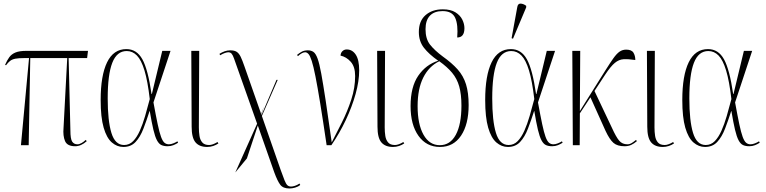

<svg xmlns="http://www.w3.org/2000/svg" viewBox="-20 -825 4352 1091"><path d="M99 0 145 -495H119Q86 -495 67.5 -491.5Q49 -488 37.5 -479Q26 -470 14 -454L9 -457Q20 -482 32.5 -499.5Q45 -517 67.5 -526.5Q90 -536 130 -536H480L475 -495H370L380 -84Q380 -36 390 -20.5Q400 -5 420 -5Q431 -5 444 -12.5Q457 -20 467 -30L473 -23Q441 6 407 6Q362 6 349.5 -23.5Q337 -53 341 -98L362 -495H152L143 0Z M681 10Q645 10 615.5 -15.5Q586 -41 569 -99.5Q552 -158 552 -257Q552 -396 588.5 -471Q625 -546 698 -546Q757 -546 789 -488Q821 -430 841 -291H843L902 -536H949L852 -243Q866 -166 876 -119Q886 -72 895 -47.5Q904 -23 914.5 -14Q925 -5 940 -5Q951 -5 965 -10.5Q979 -16 988 -22L992 -14Q980 -6 965 0Q950 6 932 6Q912 6 897.5 -0.5Q883 -7 872 -27.5Q861 -48 851.5 -88Q842 -128 831 -194H830Q813 -141 795 -94Q777 -47 750.5 -18.5Q724 10 681 10ZM685 -1Q715 -1 736.5 -23Q758 -45 774.5 -82Q791 -119 804.5 -165.5Q818 -212 831 -262Q819 -365 801 -424.5Q783 -484 758 -509.5Q733 -535 700 -535Q644 -535 618 -468Q592 -401 592 -266Q592 -139 613 -70Q634 -1 685 -1Z M1157 10Q1113 10 1091 -16Q1069 -42 1069 -105L1067 -536H1112L1110 -101Q1110 -75 1113.5 -52.5Q1117 -30 1129.5 -15.5Q1142 -1 1168 -1Q1188 -1 1216 -18L1221 -10Q1208 -1 1191.5 4.5Q1175 10 1157 10Z M1317 155 1441 -122 1310 -492Q1303 -512 1296 -520Q1289 -528 1277 -528Q1270 -528 1258 -524Q1246 -520 1231 -511L1227 -519Q1241 -528 1256.5 -533.5Q1272 -539 1288 -539Q1312 -539 1325 -530.5Q1338 -522 1347.5 -502.5Q1357 -483 1369 -448L1464 -177L1480 -221L1465 -174L1466 -171L1551 -371H1558L1468 -166L1575 141Q1589 180 1597 200Q1605 220 1613 227.5Q1621 235 1634 235Q1643 235 1655.5 231Q1668 227 1682 218L1686 226Q1674 236 1657 241Q1640 246 1625 246Q1589 246 1573 225.5Q1557 205 1538 153L1445 -112L1383 75Z M1836 0Q1815 -143 1799.5 -238Q1784 -333 1772.5 -391Q1761 -449 1751.5 -478.5Q1742 -508 1733 -518Q1724 -528 1714 -528Q1697 -528 1673 -506L1668 -513Q1681 -524 1695 -531.5Q1709 -539 1729 -539Q1748 -539 1761 -530Q1774 -521 1784.5 -492.5Q1795 -464 1805.5 -406.5Q1816 -349 1830.5 -254Q1845 -159 1865 -16Q1892 -68 1923 -130Q1954 -192 1976 -259Q1998 -326 1998 -393Q1998 -446 1973 -474Q1948 -502 1915 -509Q1916 -525 1926 -534.5Q1936 -544 1950 -544Q1982 -544 2001.5 -514.5Q2021 -485 2021 -425Q2021 -364 2000.5 -290.5Q1980 -217 1944.5 -142Q1909 -67 1863 0Z M2213 10Q2169 10 2147 -16Q2125 -42 2125 -105L2123 -536H2168L2166 -101Q2166 -75 2169.5 -52.5Q2173 -30 2185.5 -15.5Q2198 -1 2224 -1Q2244 -1 2272 -18L2277 -10Q2264 -1 2247.5 4.5Q2231 10 2213 10Z M2480 10Q2403 10 2358 -53Q2313 -116 2313 -222Q2313 -331 2356.5 -394.5Q2400 -458 2470 -480Q2417 -517 2388.5 -554Q2360 -591 2360 -643Q2360 -706 2398 -739Q2436 -772 2496 -772Q2541 -772 2568 -755Q2595 -738 2607 -713.5Q2619 -689 2619 -665Q2619 -612 2578 -612Q2584 -685 2566.5 -723.5Q2549 -762 2495 -762Q2448 -762 2423 -736Q2398 -710 2398 -659Q2398 -604 2423.5 -571.5Q2449 -539 2496 -504Q2548 -467 2580.5 -430.5Q2613 -394 2628 -346Q2643 -298 2643 -228Q2643 -119 2600 -54.5Q2557 10 2480 10ZM2479 0Q2538 0 2570 -59Q2602 -118 2602 -225Q2602 -289 2589.5 -333.5Q2577 -378 2549 -411.5Q2521 -445 2476 -477Q2417 -448 2385 -384Q2353 -320 2353 -222Q2353 -119 2386.5 -59.5Q2420 0 2479 0Z M2866 10Q2830 10 2800.5 -15.5Q2771 -41 2754 -99.5Q2737 -158 2737 -257Q2737 -396 2773.5 -471Q2810 -546 2883 -546Q2942 -546 2974 -488Q3006 -430 3026 -291H3028L3087 -536H3134L3037 -243Q3051 -166 3061 -119Q3071 -72 3080 -47.5Q3089 -23 3099.5 -14Q3110 -5 3125 -5Q3136 -5 3150 -10.5Q3164 -16 3173 -22L3177 -14Q3165 -6 3150 0Q3135 6 3117 6Q3097 6 3082.5 -0.5Q3068 -7 3057 -27.5Q3046 -48 3036.5 -88Q3027 -128 3016 -194H3015Q2998 -141 2980 -94Q2962 -47 2935.5 -18.5Q2909 10 2866 10ZM2870 -1Q2900 -1 2921.5 -23Q2943 -45 2959.5 -82Q2976 -119 2989.5 -165.5Q3003 -212 3016 -262Q3004 -365 2986 -424.5Q2968 -484 2943 -509.5Q2918 -535 2885 -535Q2829 -535 2803 -468Q2777 -401 2777 -266Q2777 -139 2798 -70Q2819 -1 2870 -1ZM2895 -605 2887 -608 2919 -783Q2922 -805 2938 -804.5Q2954 -804 2970 -792V-783Z M3235 0 3232 -536H3277L3275 -194L3420 -425Q3447 -468 3465.5 -494Q3484 -520 3500.5 -531.5Q3517 -543 3538 -543Q3569 -543 3579.5 -525.5Q3590 -508 3590 -484Q3550 -490 3523.5 -488.5Q3497 -487 3473.5 -467.5Q3450 -448 3419 -401L3358 -308L3457 -99Q3481 -46 3498.5 -25.5Q3516 -5 3545 -5Q3558 -5 3570 -12.5Q3582 -20 3594 -30L3599 -23Q3583 -9 3566.5 -1.5Q3550 6 3529 6Q3488 6 3466 -13Q3444 -32 3421 -81L3335 -272L3275 -181L3274 0Z M3746 10Q3702 10 3680 -16Q3658 -42 3658 -105L3656 -536H3701L3699 -101Q3699 -75 3702.5 -52.5Q3706 -30 3718.5 -15.5Q3731 -1 3757 -1Q3777 -1 3805 -18L3810 -10Q3797 -1 3780.5 4.5Q3764 10 3746 10Z M3986 10Q3950 10 3920.5 -15.5Q3891 -41 3874 -99.5Q3857 -158 3857 -257Q3857 -396 3893.5 -471Q3930 -546 4003 -546Q4062 -546 4094 -488Q4126 -430 4146 -291H4148L4207 -536H4254L4157 -243Q4171 -166 4181 -119Q4191 -72 4200 -47.5Q4209 -23 4219.5 -14Q4230 -5 4245 -5Q4256 -5 4270 -10.5Q4284 -16 4293 -22L4297 -14Q4285 -6 4270 0Q4255 6 4237 6Q4217 6 4202.5 -0.5Q4188 -7 4177 -27.5Q4166 -48 4156.5 -88Q4147 -128 4136 -194H4135Q4118 -141 4100 -94Q4082 -47 4055.5 -18.5Q4029 10 3986 10ZM3990 -1Q4020 -1 4041.5 -23Q4063 -45 4079.5 -82Q4096 -119 4109.5 -165.5Q4123 -212 4136 -262Q4124 -365 4106 -424.5Q4088 -484 4063 -509.5Q4038 -535 4005 -535Q3949 -535 3923 -468Q3897 -401 3897 -266Q3897 -139 3918 -70Q3939 -1 3990 -1Z"/></svg>

Font: Noto Serif Display ExtraCondensed ExtraLight
Style: Regular
Weight: 200
Width: 2
Designer: Monotype Design Team
Foundry: Monotype Imaging Inc.
Version: Version 2.009